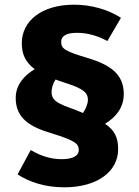

<svg xmlns="http://www.w3.org/2000/svg" viewBox="-20 -712 595 819"><path d="M428 -184C473 -211 508 -252 508 -311C508 -398 447 -436 356 -464C254 -494 241 -505 241 -534C241 -557 261 -572 308 -572C350 -572 394 -561 438 -537L496 -636C442 -671 370 -692 296 -692C157 -692 73 -622 73 -528C73 -481 88 -447 128 -417C83 -390 47 -350 47 -294C47 -208 107 -171 198 -144C305 -111 316 -98 316 -71C316 -48 291 -33 243 -33C198 -33 155 -46 111 -72L55 32C106 65 173 87 254 87C395 87 484 20 484 -76C484 -126 468 -157 428 -184ZM273 -254C215 -275 200 -290 200 -320C200 -335 205 -354 217 -373C230 -368 244 -363 260 -358C336 -334 355 -316 355 -286C355 -271 347 -249 334 -230C316 -238 295 -246 273 -254Z"/></svg>

Font: Fira Sans ExtraBold
Style: Regular
Weight: 800
Designer: bBox Type GmbH & Carrois Corporate GbR & Edenspiekermann AG
Foundry: bBox Type GmbH & Carrois Corporate GbR & Edenspiekermann AG
Version: Version 4.300;PS 004.300;hotconv 1.0.88;makeotf.lib2.5.64775